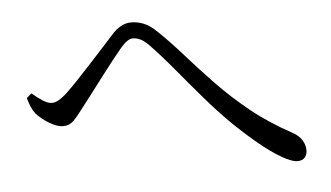

<svg xmlns="http://www.w3.org/2000/svg" viewBox="-42 -657 1083 628"><g transform="rotate(-5 500.0 -343.5)"><path d="M910.8 -93.3Q892.3 -93.3 859.4 -112.4Q826.5 -131.4 786.3 -164.6Q746.1 -197.8 703.3 -239.5Q660.5 -282.2 619.5 -330.1Q578.4 -378 538.7 -425.8Q499.1 -473.6 459.5 -514.8Q445.5 -529 432.7 -534.6Q419.9 -540.2 409.4 -540.2Q400.4 -540.2 390.9 -533.8Q381.4 -527.4 369.6 -514Q356.8 -498.8 337.6 -474.6Q318.4 -450.3 298.1 -423.5Q277.8 -396.7 258.6 -371.4Q239.3 -346.2 225.1 -328Q207 -303.3 192.6 -288.7Q178.1 -274 157.4 -274Q137.4 -274 111.5 -289.9Q85.5 -305.8 69.9 -324Q62 -334.1 56.3 -347.9Q50.6 -361.7 46.9 -375.9L63.2 -389.8Q81 -374.3 97.9 -363.6Q114.8 -352.9 127.5 -352.9Q138 -352.9 150.2 -359.9Q162.4 -366.9 176.1 -379.4Q193.7 -395.8 215.9 -419.4Q238 -442.9 262 -468.8Q285.9 -494.7 307.1 -518Q328.3 -541.3 342.3 -557Q357.5 -574.3 373.7 -583.5Q389.8 -592.7 408.5 -592.7Q428.7 -592.7 449.2 -584.6Q469.7 -576.6 493.2 -553.3Q533.4 -514.7 574.6 -467.8Q615.8 -420.9 663.5 -371.4Q711.1 -321.8 769.6 -274.5Q828.1 -227.1 903.5 -186.4Q923.6 -175.2 933.4 -159.5Q943.1 -143.8 943.1 -126Q943.1 -111.6 935.2 -102.5Q927.3 -93.3 910.8 -93.3Z"/></g></svg>

Font: Noto Serif SC ExtraLight
Style: Regular
Weight: 200
Designer: Ryoko NISHIZUKA 西塚涼子 (kana & ideographs); Frank Grießhammer (Latin, Greek & Cyrillic); Wenlong ZHANG 张文龙 (bopomofo); San
Foundry: Adobe
Version: Version 2.002-H1;hotconv 1.1.0;makeotfexe 2.6.0